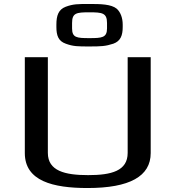

<svg xmlns="http://www.w3.org/2000/svg" viewBox="-20 -937 936 967"><path d="M424 -55C307 -55 221 -76 221 -167V-649H105V-166C105 -25 247 10 421 10C633 10 739 -49 739 -166V-649H623V-167C623 -76 541 -55 424 -55ZM598 -813C598 -847 587 -876 568 -893C540 -916 487 -917 430 -917C372 -917 349 -917 311 -903C274 -889 264 -858 264 -813V-801C264 -758 274 -730 311 -717C349 -703 372 -703 430 -703C488 -703 512 -704 551 -717C587 -730 598 -758 598 -801ZM430 -745C367 -745 343 -747 343 -794V-821C343 -872 365 -875 430 -875C495 -875 519 -872 519 -821V-794C519 -747 493 -745 430 -745Z"/></svg>

Font: Gamestation Extended
Style: Regular
Weight: 400
Width: 7
Designer: Jonas Hecksher
Foundry: Jonas Hecksher, Playtypeª, e-types AS
Version: Version 1.003